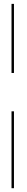

<svg xmlns="http://www.w3.org/2000/svg" viewBox="-20 -780 140 1000"><path d="M40 -399.9V-759.8H52.7V-399.9ZM52.7 -200.2V200.2H40V-200.2Z"/></svg>

Font: ZnikomitNo24
Style: Thin
Weight: 300
Designer: gluk
Foundry: gluk
Version: Version 0.55